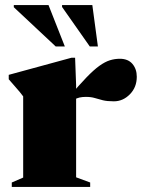

<svg xmlns="http://www.w3.org/2000/svg" viewBox="-20 -738 560 758"><path d="M453 -506Q485.5 -506 502.8 -485.8Q520 -465.5 520 -435Q520 -393.5 492.8 -365.8Q465.5 -338 429.5 -338Q403 -338 386 -342.2Q369 -346.5 354.2 -351Q339.5 -355.5 319 -355.5Q305 -355.5 294 -353Q283 -350.5 274 -345Q265 -339.5 255 -329.5L252 -354.5Q292.5 -402.5 321.2 -432.2Q350 -462 372.2 -478Q394.5 -494 413.8 -500Q433 -506 453 -506ZM280.5 -402V-38L336 -17.5V0H26.5V-17.5L71.5 -37V-357.5Q64.5 -367 58 -374.8Q51.5 -382.5 41.5 -394Q31.5 -405.5 14.5 -425V-442.5L262 -510H276.5ZM236 -554.5H200L34.5 -709.5V-718H171.5ZM366.5 -554.5H334.5L225 -710.5V-718H344.5Z"/></svg>

Font: Newsreader 60pt ExtraBold
Style: Regular
Weight: 800
Designer: Hugues Gentile
Foundry: Production Type
Version: Version 1.003